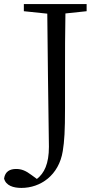

<svg xmlns="http://www.w3.org/2000/svg" viewBox="-62 -749 484 942"><path d="M363 -729H55V-694L170 -682C175 -178 178 -85 178 -29C178 55 155 101 119 129L93 110C64 88 43 80 17 80C-13 80 -37 92 -42 127C-33 162 4 173 43 173C137 173 227 111 246 -8C254 -57 257 -107 257 -218V-391C257 -491 257 -588 259 -683L363 -694Z"/></svg>

Font: Noto Serif CJK JP
Style: Regular
Weight: 400
Designer: Ryoko NISHIZUKA 西塚涼子 (kana & ideographs); Frank Grießhammer (Latin, Greek & Cyrillic); Wenlong ZHANG 张文龙 (bopomofo); San
Foundry: Adobe Systems Incorporated
Version: Version 1.000;PS 1;hotconv 16.6.53;makeotf.lib2.5.65590